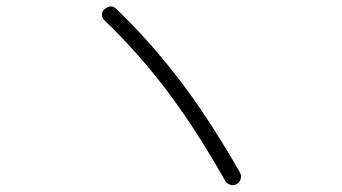

<svg xmlns="http://www.w3.org/2000/svg" viewBox="-20 -658 1040 584"><path d="M665 -108Q576 -265 489 -380.5Q402 -496 297 -597Q290 -604 290 -613.5Q290 -623 298 -630Q318 -647 335 -630Q442 -526 530.5 -409Q619 -292 710 -133Q715 -124 712 -113.5Q709 -103 700 -98Q691 -93 680.5 -96Q670 -99 665 -108Z"/></svg>

Font: Rounded Mplus 1c Light
Style: Regular
Weight: 300
Version: Version 1.059.20150529